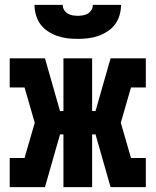

<svg xmlns="http://www.w3.org/2000/svg" viewBox="-20 -770 640 790"><path d="M20 0V-120H81L123 -265L81 -410H20V-530H165L227 -313H241V-530H359V-313H373L435 -530H580V-410H519L477 -265L519 -120H580V0H435L373 -217H359V0H241V-217H227L165 0ZM300 -610Q279 -610 257.5 -612.5Q236 -615 216 -622Q196 -629 177.5 -641Q159 -653 146.5 -670Q134 -687 128 -708Q122 -729 122 -750H238Q238 -739 243.5 -729.5Q249 -720 258 -714.5Q267 -709 278 -707Q289 -705 300 -705Q311 -705 322 -707Q333 -709 342 -714.5Q351 -720 356.5 -729.5Q362 -739 362 -750H478Q478 -729 472 -708Q466 -687 453.5 -670Q441 -653 422.5 -641Q404 -629 384 -622Q364 -615 342.5 -612.5Q321 -610 300 -610Z"/></svg>

Font: Iosevka Curly Slab HvEx
Style: Regular
Weight: 900
Width: 7
Monospace: yes
Designer: Belleve Invis
Foundry: Belleve Invis
Version: Version 11.1.0; ttfautohint (v1.8.3)